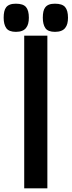

<svg xmlns="http://www.w3.org/2000/svg" viewBox="-61 -1029 392 1049"><path d="M71.3 -834V0H197.8V-834ZM239.3 -855C252.6 -855 263.8 -856.8 272.9 -860.4C282.1 -863.9 289.4 -869.1 294.9 -876C300.5 -882.8 304.4 -891 306.9 -900.4C309.3 -909.8 310.5 -920.4 310.5 -932.1C310.5 -958.5 305.3 -977.9 294.9 -990.2C284.5 -1002.6 266 -1008.8 239.3 -1008.8C226.2 -1008.8 215.5 -1007.2 207 -1003.9C198.6 -1000.7 191.8 -995.8 186.8 -989.5C181.7 -983.2 178.1 -975.2 176 -965.6C173.9 -956 172.9 -944.8 172.9 -932.1C172.9 -907.7 177.6 -888.8 187 -875.2C196.5 -861.7 213.9 -855 239.3 -855ZM25.9 -855C39.2 -855 50.4 -856.8 59.3 -860.4C68.3 -863.9 75.5 -869.1 81.1 -876C86.6 -882.8 90.6 -891 93 -900.4C95.5 -909.8 96.7 -920.4 96.7 -932.1C96.7 -958.5 91.6 -977.9 81.3 -990.2C71 -1002.6 52.6 -1008.8 25.9 -1008.8C12.9 -1008.8 2 -1007.2 -6.6 -1003.9C-15.2 -1000.7 -22.1 -995.8 -27.1 -989.5C-32.1 -983.2 -35.7 -975.2 -37.8 -965.6C-40 -956 -41 -944.8 -41 -932.1C-41 -907.7 -36.2 -888.8 -26.6 -875.2C-17 -861.7 0.5 -855 25.9 -855Z"/></svg>

Font: Fjalla One
Style: Regular
Weight: 400
Designer: Irina Smirnova
Foundry: Irina Smirnova
Version: Version 1.001